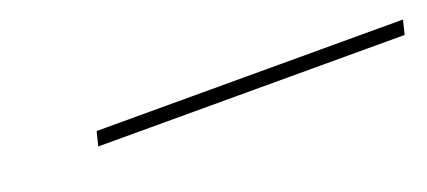

<svg xmlns="http://www.w3.org/2000/svg" viewBox="-13 -911 567 255"><g transform="rotate(-20 271.0 -783.0)"><path d="M104 -773H537L542 -793H109Z"/></g></svg>

Font: Noto Serif Display SemiCondensed SemiBold
Style: Italic
Weight: 600
Width: 4
Italic angle: -12°
Designer: Monotype Design Team
Foundry: Monotype Imaging Inc.
Version: Version 2.009